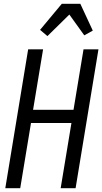

<svg xmlns="http://www.w3.org/2000/svg" viewBox="-20 -996 541 1016"><path d="M8 0 129 -735H208L155 -415H369L422 -735H501L380 0H301L358 -345H144L87 0ZM231 -805 192 -838 307 -976H405L471 -834L426 -809L347 -919Z"/></svg>

Font: Iosevka SS18
Style: Italic
Weight: 400
Italic angle: -9°
Monospace: yes
Designer: Belleve Invis
Foundry: Belleve Invis
Version: Version 25.1.1; ttfautohint (v1.8.4)